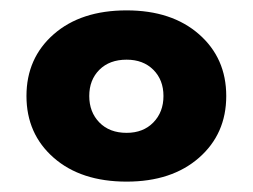

<svg xmlns="http://www.w3.org/2000/svg" viewBox="-20 -801 487 370"><path d="M224 -451Q136 -451 83.5 -497Q31 -543 31 -616Q31 -689 83.5 -735Q136 -781 224 -781Q311 -781 363.5 -735Q416 -689 416 -616Q416 -543 363.5 -497Q311 -451 224 -451ZM224 -545Q256 -545 275.5 -565Q295 -585 295 -616Q295 -647 275.5 -666.5Q256 -686 224 -686Q191 -686 171.5 -666.5Q152 -647 152 -616Q152 -585 171.5 -565Q191 -545 224 -545Z"/></svg>

Font: YamahaIndonesia935. App XBold
Style: Regular
Weight: 800
Designer: Dalton Maag Ltd
Foundry: Dalton Maag Ltd
Version: Version 1.002; January 01, 2024; Regular/Italic